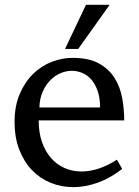

<svg xmlns="http://www.w3.org/2000/svg" viewBox="-20 -768 575 797"><path d="M140.6 -268.1Q140.6 -217.8 154.1 -179Q167.5 -140.1 191.4 -112.5Q215.3 -85 247.8 -70.6Q280.3 -56.2 318.4 -56.2Q388.7 -56.2 465.3 -105L487.3 -66.9Q438.5 -28.8 386.5 -10Q334.5 8.8 284.7 8.8Q234.4 8.8 190.4 -9Q146.5 -26.9 113 -61.5Q79.6 -96.2 60.1 -146.5Q40.5 -196.8 40.5 -262.2Q40.5 -328.1 62 -378.2Q83.5 -428.2 117.9 -461.7Q152.3 -495.1 195.3 -511.5Q238.3 -527.8 281.2 -527.8Q348.6 -527.8 390.1 -504.9Q431.6 -481.9 455.1 -445.1Q478.5 -408.2 487.1 -361.6Q495.6 -314.9 495.6 -268.1ZM395.5 -321.8Q395.5 -360.8 385.5 -389.9Q375.5 -418.9 359.4 -437.5Q343.3 -456.1 321.8 -465.1Q300.3 -474.1 278.3 -474.1Q254.4 -474.1 231 -464.1Q207.5 -454.1 188.5 -434.6Q169.4 -415 157 -387Q144.5 -358.9 143.6 -321.8ZM304.7 -564.9H250L336.9 -748H435.1Z"/></svg>

Font: Brawler
Style: Regular
Weight: 400
Version: Version 1.000